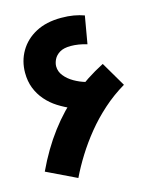

<svg xmlns="http://www.w3.org/2000/svg" viewBox="-108 -753 684 854"><g transform="rotate(-15 234.0 -326.0)"><path d="M146 28 9 -38Q53 -132 108.5 -205.5Q164 -279 232 -335.5Q300 -392 382 -434L449 -320Q395 -288 349 -247Q303 -206 265.5 -160Q228 -114 198 -66Q168 -18 146 28ZM202 -278Q168 -292 138 -311Q108 -330 85.5 -356Q63 -382 50.5 -414Q38 -446 38 -485Q38 -539 64 -583.5Q90 -628 138.5 -654Q187 -680 256 -680Q288 -680 313.5 -675.5Q339 -671 361 -663L339 -536Q320 -542 301 -545Q282 -548 265 -548Q232 -548 213.5 -536.5Q195 -525 187 -508.5Q179 -492 179 -477Q179 -453 195 -433Q211 -413 236 -398.5Q261 -384 288.5 -376Q316 -368 340 -368Z"/></g></svg>

Font: Noto Sans
Style: Bold
Weight: 700
Designer: Monotype Design Team
Foundry: Monotype Imaging Inc.
Version: Version 2.000;GOOG;noto-source:20170915:90ef993387c0; ttfaut